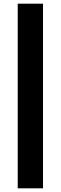

<svg xmlns="http://www.w3.org/2000/svg" viewBox="-20 -870 329 1040"><path d="M76 150H213V-850H76Z"/></svg>

Font: Finlandica SemiBold
Style: Regular
Weight: 600
Designer: Niklas Ekholm, Juho Hiilivirta, Jaakko Suomalainen
Foundry: Helsinki Type Studio
Version: Version 2.000;Glyphs 3.2 (3202)